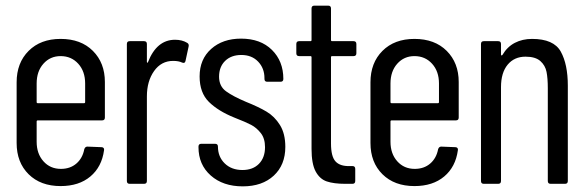

<svg xmlns="http://www.w3.org/2000/svg" viewBox="-20 -652 2079 681"><path d="M39 -145V-360Q39 -429 81.5 -471.5Q124 -514 195 -514Q267 -514 309.5 -471.5Q352 -429 352 -361V-235Q352 -225 342 -225H114Q110 -225 110 -221V-149Q110 -107 134 -80Q158 -53 196 -53Q229 -53 251 -72Q273 -91 279 -123Q282 -132 290 -132L340 -130Q345 -130 347.5 -127Q350 -124 349 -119Q341 -60 300.5 -26Q260 8 195 8Q124 8 81.5 -34Q39 -76 39 -145ZM114 -286H278Q282 -286 282 -290V-356Q282 -399 257.5 -426Q233 -453 195 -453Q158 -453 134 -426Q110 -399 110 -356V-290Q110 -286 114 -286Z M430 -10V-496Q430 -506 440 -506H491Q501 -506 501 -496V-433Q501 -430 502.5 -429.5Q504 -429 505 -432Q536 -511 601 -511Q626 -511 644 -500Q651 -496 649 -487L638 -436Q637 -431 634 -429.5Q631 -428 626 -430Q614 -436 594 -436Q552 -436 526.5 -400Q501 -364 501 -310V-10Q501 0 491 0H440Q430 0 430 -10Z M684 -130V-132Q684 -142 694 -142H743Q753 -142 753 -132Q753 -96 777 -72.5Q801 -49 840 -49Q877 -49 898.5 -71Q920 -93 920 -130Q920 -161 905 -180Q890 -199 871 -209Q852 -219 811 -235Q754 -258 721 -290.5Q688 -323 688 -381Q688 -442 729 -478.5Q770 -515 835 -515Q904 -515 944.5 -475Q985 -435 985 -372Q985 -362 975 -362H928Q918 -362 918 -372V-375Q918 -410 895.5 -433.5Q873 -457 836 -457Q800 -457 778.5 -436Q757 -415 757 -380Q757 -346 782 -328Q807 -310 852 -291Q897 -273 925.5 -256Q954 -239 973 -208.5Q992 -178 992 -131Q992 -67 951 -29Q910 9 841 9Q771 9 727.5 -29.5Q684 -68 684 -130Z M1085 -124V-449Q1085 -453 1081 -453H1041Q1031 -453 1031 -463V-496Q1031 -506 1041 -506H1081Q1085 -506 1085 -510V-622Q1085 -632 1095 -632H1144Q1154 -632 1154 -622V-510Q1154 -506 1158 -506H1234Q1244 -506 1244 -496V-463Q1244 -453 1234 -453H1158Q1154 -453 1154 -449V-143Q1154 -97 1170 -79.5Q1186 -62 1220 -63H1230Q1240 -63 1240 -53V-10Q1240 0 1230 0H1205Q1164 0 1139 -8.5Q1114 -17 1099.5 -44Q1085 -71 1085 -124Z M1294 -145V-360Q1294 -429 1336.5 -471.5Q1379 -514 1450 -514Q1522 -514 1564.5 -471.5Q1607 -429 1607 -361V-235Q1607 -225 1597 -225H1369Q1365 -225 1365 -221V-149Q1365 -107 1389 -80Q1413 -53 1451 -53Q1484 -53 1506 -72Q1528 -91 1534 -123Q1537 -132 1545 -132L1595 -130Q1600 -130 1602.5 -127Q1605 -124 1604 -119Q1596 -60 1555.5 -26Q1515 8 1450 8Q1379 8 1336.5 -34Q1294 -76 1294 -145ZM1369 -286H1533Q1537 -286 1537 -290V-356Q1537 -399 1512.5 -426Q1488 -453 1450 -453Q1413 -453 1389 -426Q1365 -399 1365 -356V-290Q1365 -286 1369 -286Z M1686 -10V-496Q1686 -506 1696 -506H1747Q1757 -506 1757 -496V-459Q1757 -456 1758.5 -455.5Q1760 -455 1762 -457Q1779 -486 1806 -500Q1833 -514 1867 -514Q1944 -514 1969 -469Q1994 -424 1994 -348V-10Q1994 0 1984 0H1933Q1923 0 1923 -10V-339Q1923 -374 1918.5 -397Q1914 -420 1896.5 -435.5Q1879 -451 1844 -451Q1804 -451 1780.5 -422.5Q1757 -394 1757 -343V-10Q1757 0 1747 0H1696Q1686 0 1686 -10Z"/></svg>

Font: Barlow Condensed
Style: Regular
Weight: 400
Width: 3
Designer: Jeremy Tribby
Foundry: Tribby Type
Version: Version 1.500